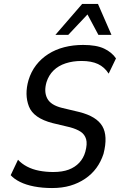

<svg xmlns="http://www.w3.org/2000/svg" viewBox="-20 -941 607 970"><path d="M243 9Q194 9 152.5 1Q111 -7 81 -22Q51 -37 34 -56L71 -134Q89 -114 116.5 -99.5Q144 -85 178 -78.5Q212 -72 249 -72Q295 -72 327 -84Q359 -96 380.5 -119Q402 -142 411 -174Q422 -214 415 -238Q408 -262 387.5 -275.5Q367 -289 334 -298L246 -319Q149 -344 126 -403.5Q103 -463 124 -536Q137 -579 162.5 -612Q188 -645 224 -668Q260 -691 304.5 -702.5Q349 -714 400 -714Q467 -714 506 -695.5Q545 -677 566 -646L529 -569Q508 -602 475 -617.5Q442 -633 392 -633Q348 -633 311.5 -621Q275 -609 250.5 -585Q226 -561 215 -526Q201 -478 218.5 -444Q236 -410 293 -396L381 -375Q468 -353 497 -303.5Q526 -254 503 -164Q490 -124 467 -92.5Q444 -61 410 -38Q376 -15 335 -3Q294 9 243 9ZM260 -765 395 -921H475L543 -765H477L422 -868L325 -765Z"/></svg>

Font: Nunito Sans 7pt Condensed Medium
Style: Italic
Weight: 500
Width: 3
Italic angle: -9°
Designer: Vernon Adams
Foundry: Vernon Adams
Version: Version 3.101;gftools[0.9.27]